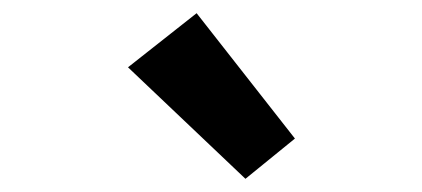

<svg xmlns="http://www.w3.org/2000/svg" viewBox="-20 -823 640 291"><path d="M352 -552 174 -721 278 -803 427 -613Z"/></svg>

Font: Wittgenstein Black
Style: Regular
Weight: 900
Designer: Jörg Drees
Foundry: Jörg Drees
Version: Version 1.303; ttfautohint (v1.8.4.7-5d5b)